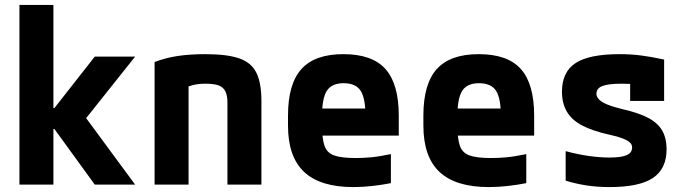

<svg xmlns="http://www.w3.org/2000/svg" viewBox="-20 -750 2790 780"><path d="M59 0V-730H197V-311H201L365 -520H529L330 -270L529 0H365L201 -226H197V0Z M608 -498Q652 -515 701.5 -522.5Q751 -530 814 -530Q902 -530 951.5 -513Q1001 -496 1021.5 -454.5Q1042 -413 1042 -340V0H904V-332Q904 -362 895.5 -379Q887 -396 868 -403Q849 -410 814 -410Q795 -410 779 -407.5Q763 -405 742.5 -398Q722 -391 690 -376L746 -462V0H608Z M1416 10Q1281 10 1215.5 -51.5Q1150 -113 1150 -240V-280Q1150 -409 1204.5 -469.5Q1259 -530 1375 -530Q1492 -530 1546 -469.5Q1600 -409 1600 -280V-199H1223V-309H1493L1465 -274Q1465 -351 1445 -381.5Q1425 -412 1376 -412Q1328 -412 1308 -381.5Q1288 -351 1288 -274V-246Q1288 -188 1298 -158.5Q1308 -129 1337.5 -118.5Q1367 -108 1425 -108Q1456 -108 1488 -111Q1520 -114 1568 -124V-6Q1533 1 1493 5.5Q1453 10 1416 10Z M1966 10Q1831 10 1765.5 -51.5Q1700 -113 1700 -240V-280Q1700 -409 1754.5 -469.5Q1809 -530 1925 -530Q2042 -530 2096 -469.5Q2150 -409 2150 -280V-199H1773V-309H2043L2015 -274Q2015 -351 1995 -381.5Q1975 -412 1926 -412Q1878 -412 1858 -381.5Q1838 -351 1838 -274V-246Q1838 -188 1848 -158.5Q1858 -129 1887.5 -118.5Q1917 -108 1975 -108Q2006 -108 2038 -111Q2070 -114 2118 -124V-6Q2083 1 2043 5.5Q2003 10 1966 10Z M2457 10Q2407 10 2364 3.5Q2321 -3 2278 -16V-136Q2326 -123 2371 -116.5Q2416 -110 2456 -110Q2505 -110 2526.5 -120Q2548 -130 2548 -151Q2548 -163 2538.5 -171.5Q2529 -180 2508.5 -188Q2488 -196 2455 -203Q2387 -218 2344.5 -240.5Q2302 -263 2282.5 -297Q2263 -331 2263 -377Q2263 -458 2318.5 -494Q2374 -530 2497 -530Q2541 -530 2582 -525Q2623 -520 2678 -508V-340H2540V-480L2599 -405Q2567 -408 2545 -409Q2523 -410 2506 -410Q2451 -410 2427 -400.5Q2403 -391 2403 -369Q2403 -357 2413.5 -346Q2424 -335 2447 -325.5Q2470 -316 2507 -307Q2574 -292 2613.5 -271Q2653 -250 2670.5 -219Q2688 -188 2688 -144Q2688 -64 2632.5 -27Q2577 10 2457 10Z"/></svg>

Font: M PLUS Code Latin SemiExpanded
Style: Bold
Weight: 700
Width: 6
Designer: Coji Morishita
Foundry: UNDERFOREST DESIGN
Version: Version 1.002; ttfautohint (v1.8.3)